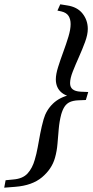

<svg xmlns="http://www.w3.org/2000/svg" viewBox="-102 -733 429 889"><path d="M306.5 -307 295.5 -270 260 -268.5Q237.5 -267.5 222.2 -260.8Q207 -254 197.5 -240Q188 -226 181.5 -203.5Q173 -171 170 -136.2Q167 -101.5 164.2 -67.5Q161.5 -33.5 152.5 -2Q138 49.5 92.5 87.8Q47 126 -31.5 132L-82.5 136L-76 101.5L-40 98Q3.5 94.5 25.8 70Q48 45.5 59 6.5Q67 -20 72.5 -50.5Q78 -81 84.2 -114Q90.5 -147 100 -181Q112 -223 143 -253Q174 -283 223.5 -294L221 -286Q198.5 -292 184.2 -303.5Q170 -315 163.2 -330.8Q156.5 -346.5 156.5 -365.5Q156.5 -389 167 -422.5Q177.5 -456 191 -492.5Q204.5 -529 214.8 -563Q225 -597 225 -621.5Q225 -644.5 215.2 -659.5Q205.5 -674.5 182.5 -680L164 -684L177 -713L208.5 -708Q256 -701 280.2 -670.2Q304.5 -639.5 304.5 -599Q304.5 -573 292 -539Q279.5 -505 263.5 -469.2Q247.5 -433.5 235 -401.8Q222.5 -370 222.5 -348Q222.5 -329 234.5 -319.5Q246.5 -310 270.5 -308.5Z"/></svg>

Font: Newsreader 24pt SemiBold
Style: Italic
Weight: 600
Italic angle: -17°
Designer: Hugues Gentile
Foundry: Production Type
Version: Version 1.003